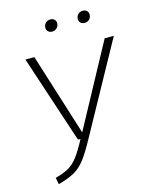

<svg xmlns="http://www.w3.org/2000/svg" viewBox="-127 -941 818 1034"><g transform="rotate(-15 281.5 -423.5)"><path d="M291 -190Q251 -116 223 -79.5Q195 -43 161.5 -24Q128 -5 70 11L63 -26Q110 -39 137.5 -54.5Q165 -70 189 -101Q213 -132 246 -194H232L70 -684H120L264 -226L512 -684H563ZM218 -821Q218 -837 228.5 -847.5Q239 -858 255 -858Q269 -858 277.5 -850Q286 -842 286 -829Q286 -813 275 -802.5Q264 -792 248 -792Q235 -792 226.5 -800Q218 -808 218 -821ZM399 -821Q399 -837 409.5 -847.5Q420 -858 436 -858Q450 -858 458.5 -850Q467 -842 467 -829Q467 -813 456.5 -802.5Q446 -792 430 -792Q416 -792 407.5 -800Q399 -808 399 -821Z"/></g></svg>

Font: Fira Sans ExtraLight
Style: Italic
Weight: 275
Italic angle: -8°
Designer: Carrois Corporate & Edenspiekermann AG
Foundry: Carrois Corporate GbR & Edenspiekermann AG
Version: Version 4.203